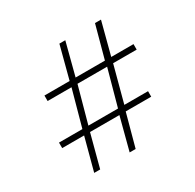

<svg xmlns="http://www.w3.org/2000/svg" viewBox="-148 -840 1021 1003"><g transform="rotate(-30 363.0 -338.0)"><path d="M518.1 -446.8 460 -229H603V-195.8H449.2L396 0H359.9L411.1 -195.8H233.9L182.1 0H146L198.2 -195.8H65.9V-229H207L267.1 -446.8H123V-480H274.9L326.2 -675.8H361.8L311 -480H487.8L541 -675.8H577.1L525.9 -480H660.2V-446.8ZM303.2 -446.8 243.2 -229H421.9L481.9 -446.8Z"/></g></svg>

Font: Clear Sans Thin
Style: Regular
Weight: 250
Foundry: Intel Corporation
Version: Version 1.00